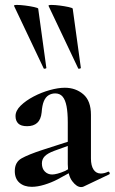

<svg xmlns="http://www.w3.org/2000/svg" viewBox="-20 -751 465 779"><path d="M297 -474 177 -727Q175 -731 189 -731Q203 -731 222.5 -728.5Q242 -726 258 -722.5Q274 -719 275 -716L308 -476Q309 -474 303.5 -472.5Q298 -471 297 -474ZM157 -474 37 -727Q35 -731 49 -731Q63 -731 82.5 -728.5Q102 -726 118 -722.5Q134 -719 135 -716L168 -476Q169 -474 163.5 -472.5Q158 -471 157 -474ZM319 6Q315 8 309 8Q291 8 273 -16Q255 -40 255 -85V-255Q255 -294 250 -320Q245 -346 234 -359Q223 -372 204 -372Q189 -372 177 -364.5Q165 -357 158 -340.5Q151 -324 149 -295Q146 -266 131 -252.5Q116 -239 90 -239Q65 -239 54 -250Q43 -261 43 -280Q43 -302 64 -322.5Q85 -343 116.5 -359.5Q148 -376 182 -385.5Q216 -395 243 -395Q287 -395 318 -368.5Q349 -342 349 -285V-108Q349 -79 359.5 -63Q370 -47 389 -47Q403 -47 418 -54Q422 -56 424.5 -50.5Q427 -45 422 -43ZM109 7Q78 7 59 -9.5Q40 -26 40 -57Q40 -93 67.5 -108.5Q95 -124 153 -143L265 -179L269 -164L200 -139Q173 -129 161.5 -117Q150 -105 150 -88Q150 -67 162 -55Q174 -43 192 -43Q200 -43 213.5 -46.5Q227 -50 243 -57L298 -87L299 -70L213 -23Q188 -10 160 -1.5Q132 7 109 7Z"/></svg>

Font: Cormorant
Style: Bold
Weight: 700
Designer: Christian Thalmann (Catharsis Fonts)
Foundry: Catharsis Fonts
Version: Version 4.000